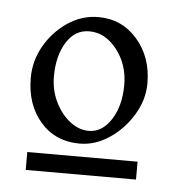

<svg xmlns="http://www.w3.org/2000/svg" viewBox="-35 -637 352 385"><g transform="rotate(5 141.0 -445.0)"><path d="M133 -348Q84 -348 54 -382.5Q24 -417 24 -471Q24 -505 41 -535Q58 -565 86.5 -584.5Q115 -604 149 -604Q196 -604 227 -568.5Q258 -533 258 -480Q258 -447 239.5 -416.5Q221 -386 192.5 -367Q164 -348 133 -348ZM30 -286V-322H252V-286ZM133 -574Q104 -574 87 -546.5Q70 -519 70 -478Q70 -450 81.5 -426.5Q93 -403 111 -389Q129 -375 149 -375Q176 -375 194 -403Q212 -431 212 -473Q212 -514 188.5 -544Q165 -574 133 -574Z"/></g></svg>

Font: ChillKai
Style: Regular
Weight: 400
Designer: ChillType
Foundry: 寒蝉字型
Version: Version 2.000